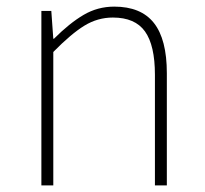

<svg xmlns="http://www.w3.org/2000/svg" viewBox="-20 -560 620 580"><path d="M105 -527H135L141 -443H143Q190 -490 232.5 -515Q275 -540 325 -540Q406 -540 445 -490.5Q484 -441 484 -339V0H448V-334Q448 -423 418 -465Q388 -507 321 -507Q275 -507 235 -482.5Q195 -458 141 -403V0H105Z"/></svg>

Font: Merged Yaku Han JP Thin
Style: Regular
Weight: 250
Designer: Ryoko NISHIZUKA 西塚涼子 (kana, bopomofo & ideographs); Paul D. Hunt (Latin, Greek & Cyrillic); Sandoll Communications 산돌커뮤니
Foundry: Adobe
Version: Version 2.004